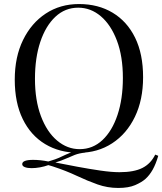

<svg xmlns="http://www.w3.org/2000/svg" viewBox="-20 -742 803 950"><path d="M748 23 763 29Q751 70 735.5 97.5Q720 125 700 143Q681 160 648.5 174Q616 188 565 188Q512 188 462.5 170.5Q413 153 360 128Q307 103 243 82Q236 80 230 78Q224 76 219 75Q200 82 178 86Q156 90 136 90Q116 90 103 85Q90 80 90 70Q90 49 144 49Q179 49 219 57Q255 47 281 34.5Q307 22 334.5 11Q362 0 401 -3L402 13Q372 16 350 24.5Q328 33 306 43Q284 53 254 62Q304 72 363 83Q422 94 477 102Q532 110 571 110Q643 110 684.5 89Q726 68 748 23ZM371 -722Q466 -722 537.5 -679Q609 -636 648.5 -555.5Q688 -475 688 -360Q688 -248 647.5 -164Q607 -80 535 -33Q463 14 370 14Q275 14 203.5 -29Q132 -72 92.5 -153Q53 -234 53 -348Q53 -460 94 -544Q135 -628 206.5 -675Q278 -722 371 -722ZM367 -704Q302 -704 254 -659Q206 -614 179.5 -535Q153 -456 153 -352Q153 -246 182.5 -167.5Q212 -89 262.5 -46.5Q313 -4 374 -4Q439 -4 487 -49Q535 -94 561.5 -173.5Q588 -253 588 -356Q588 -463 558.5 -541Q529 -619 479 -661.5Q429 -704 367 -704Z"/></svg>

Font: Playfair Display
Style: Regular
Weight: 400
Designer: Claus Eggers Sørensen
Foundry: Claus Eggers Sørensen
Version: Version 1.203